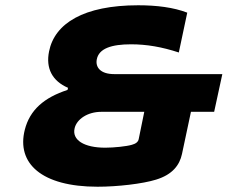

<svg xmlns="http://www.w3.org/2000/svg" viewBox="-20 -699 863 728"><path d="M364 -275H527L506 -172C504 -161 495 -154 480 -150C460 -144 412 -139 379 -139C299 -139 252 -168 263 -213C271 -247 312 -275 364 -275ZM74 -207C42 -80 137 9 350 9C425 9 521 -2 572 -18C634 -37 661 -73 670 -115L704 -275H792L823 -418H413C362 -418 341 -443 347 -474C355 -515 402 -531 477 -531C536 -531 594 -521 658 -500L690 -651C638 -671 574 -679 504 -679C297 -679 187 -610 166 -504C153 -440 178 -392 238 -366L236 -358C147 -329 93 -282 74 -207Z"/></svg>

Font: LT Wave Black
Style: Italic
Weight: 900
Designer: Daniel Lyons
Version: Version 2.5 (Glyphs App)